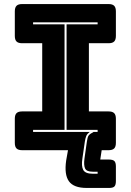

<svg xmlns="http://www.w3.org/2000/svg" viewBox="-20 -740 645 946"><path d="M551 152Q551 171 544 178.5Q537 186 518 186H407Q343 186 319.5 153Q296 120 306 51L315 0H89Q70 0 61.5 -8.5Q53 -17 53 -36V-155Q53 -174 61.5 -182.5Q70 -191 89 -191H188V-527H89Q70 -527 61.5 -535.5Q53 -544 53 -563V-684Q53 -703 61.5 -711.5Q70 -720 89 -720H515Q534 -720 542.5 -711.5Q551 -703 551 -684V-563Q551 -544 542.5 -535.5Q534 -527 515 -527H418V-191H515Q534 -191 542.5 -182.5Q551 -174 551 -155V-36Q551 -17 542.5 -8.5Q534 0 515 0H481L474 46H515Q536 46 543.5 53.5Q551 61 551 80ZM437 116H461V106H437Q406 106 399 89.5Q392 73 396 43L408 -42Q411 -64 416.5 -72Q422 -80 441 -90H461V-100H308V-620H461V-630H143V-620H298V-100H143V-90H422Q410 -81 405.5 -71Q401 -61 398 -42L386 41Q380 78 390 97Q400 116 437 116Z"/></svg>

Font: Bungee Inline
Style: Regular
Weight: 400
Designer: David Jonathan Ross
Foundry: David Jonathan Ross
Version: Version 1.001;PS 1.0;hotconv 1.0.72;makeotf.lib2.5.5900